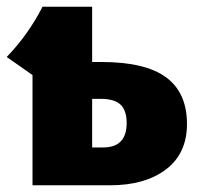

<svg xmlns="http://www.w3.org/2000/svg" viewBox="-22 -553 589 573"><path d="M280 -368Q412 -368 474 -322Q536 -276 536 -183Q536 -95 473.5 -47.5Q411 0 306 0H75V-329L-2 -383Q62 -449 105 -533H253V-368ZM286 -113Q356 -113 356 -186Q356 -223 338 -240.5Q320 -258 278 -258H253V-113Z"/></svg>

Font: FiraGO ExtraBold
Style: Regular
Weight: 800
Designer: bBox Type
Foundry: bBox Type GmbH
Version: Version 1.001;PS 001.001;hotconv 1.0.88;makeotf.lib2.5.64775